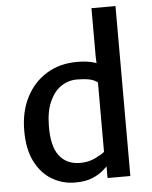

<svg xmlns="http://www.w3.org/2000/svg" viewBox="-56 -860 725 915"><g transform="rotate(-5 306.0 -402.5)"><path d="M422 0V-74L416 -77V-471L420 -474L416 -584V-813H531V0ZM266.5 8Q208 8 157.8 -21Q107.5 -50 76.8 -109Q46 -168 46 -258.5Q46 -349 81 -417.8Q116 -486.5 178.8 -525.2Q241.5 -564 326 -564Q377.5 -564 412.5 -551.8Q447.5 -539.5 457 -531L416 -457.5Q401 -470.5 376.2 -475.5Q351.5 -480.5 317.5 -480.5Q275 -480.5 240.8 -457Q206.5 -433.5 186 -387Q165.5 -340.5 165 -272Q163.5 -174 199 -128.5Q234.5 -83 298.5 -83Q337.5 -83 368.2 -97.5Q399 -112 416 -125.5L435 -68.5Q423 -56 403 -38Q383 -20 350 -6Q317 8 266.5 8Z"/></g></svg>

Font: Tracken
Style: Regular
Weight: 400
Designer: Eben Sorkin
Foundry: Eben Sorkin
Version: Version 2.001